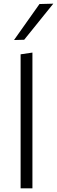

<svg xmlns="http://www.w3.org/2000/svg" viewBox="-20 -1028 311 1048"><path d="M92.5 0Q92.5 -55.5 92.5 -107Q92.5 -158.5 92.5 -219.5V-494Q92.5 -557 92.5 -616.5Q92.5 -676 92.5 -731.5L157 -741Q157 -680 157 -619.8Q157 -559.5 157 -494V-219.5Q157 -158.5 157 -107Q157 -55.5 157 0ZM56.5 -809.5Q91.5 -859 126.5 -908.5Q161.5 -958 195.5 -1006L271 -1008Q244 -974.5 217.2 -941.5Q190.5 -908.5 164.5 -876Q138.5 -843.5 112 -811Z"/></svg>

Font: Commissioner Thin Light
Style: Regular
Weight: 300
Version: Version 1.000